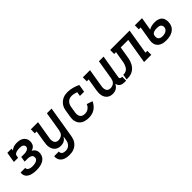

<svg xmlns="http://www.w3.org/2000/svg" viewBox="233 -1729 3133 3133"><g transform="rotate(-45 1800.0 -162.5)"><path d="M259 8Q233 8 207 5.5Q181 3 157 -3.5Q133 -10 111 -21.5Q89 -33 73 -51Q57 -69 49.5 -93.5Q42 -118 47 -144Q47 -145 47.5 -147Q48 -149 48 -150H155Q155 -150 154.5 -149Q154 -148 154 -148Q152 -136 157 -125Q162 -114 170.5 -107Q179 -100 189.5 -95.5Q200 -91 211.5 -88.5Q223 -86 235 -85Q247 -84 259 -84Q271 -84 283.5 -85Q296 -86 309 -88.5Q322 -91 334.5 -95Q347 -99 358.5 -106.5Q370 -114 377.5 -125.5Q385 -137 387 -150Q389 -163 386.5 -175.5Q384 -188 376 -198Q368 -208 357 -214Q346 -220 333.5 -223.5Q321 -227 308 -228Q295 -229 282 -229H219L234 -322H297Q308 -322 319.5 -322.5Q331 -323 341.5 -325.5Q352 -328 363.5 -332Q375 -336 385 -342.5Q395 -349 401.5 -359Q408 -369 410 -380Q412 -397 404 -411.5Q396 -426 382 -433.5Q368 -441 351 -443.5Q334 -446 317 -446Q306 -446 294.5 -445Q283 -444 271.5 -442.5Q260 -441 248.5 -438Q237 -435 226 -429.5Q215 -424 206.5 -415Q198 -406 196 -394L188 -349H91L121 -530H218L212 -493Q226 -506 242.5 -515Q259 -524 275.5 -529Q292 -534 309.5 -536Q327 -538 344 -538Q369 -538 392.5 -534.5Q416 -531 437.5 -521.5Q459 -512 476 -497Q493 -482 503.5 -461.5Q514 -441 517 -417Q520 -393 516 -369Q513 -352 506 -336Q499 -320 486.5 -307.5Q474 -295 458 -286.5Q442 -278 426 -273Q444 -263 459 -249Q474 -235 483 -216.5Q492 -198 494 -176.5Q496 -155 492 -134Q488 -110 476.5 -87Q465 -64 445.5 -47Q426 -30 402.5 -19Q379 -8 355 -2Q331 4 307 6Q283 8 259 8Z M819 213Q793 213 768 210Q743 207 719.5 199Q696 191 676.5 177.5Q657 164 643.5 144Q630 124 624.5 99Q619 74 623 49H730Q727 66 734.5 81.5Q742 97 755 105.5Q768 114 785 117.5Q802 121 819 121Q842 121 865 112.5Q888 104 905.5 87Q923 70 932.5 47.5Q942 25 946 2L958 -70Q947 -52 932.5 -36.5Q918 -21 900 -10.5Q882 0 862 4Q842 8 823 8Q794 8 767 0Q740 -8 719.5 -25.5Q699 -43 686.5 -67Q674 -91 669 -118Q664 -145 665.5 -174Q667 -203 672 -232L706 -438H663V-530H829L777 -217Q774 -201 773.5 -185.5Q773 -170 775 -155Q777 -140 783.5 -126Q790 -112 801 -102.5Q812 -93 826.5 -88.5Q841 -84 857 -84Q879 -84 900 -91Q921 -98 938.5 -113Q956 -128 965 -149Q974 -170 978 -191L1034 -530H1142L1052 17Q1047 44 1038 70Q1029 96 1013 119.5Q997 143 974.5 162Q952 181 926 192.5Q900 204 873 208.5Q846 213 819 213Z M1468 8Q1444 8 1420 5Q1396 2 1374 -5.5Q1352 -13 1333 -25Q1314 -37 1299 -54Q1284 -71 1275 -92Q1266 -113 1261.5 -136Q1257 -159 1258.5 -183.5Q1260 -208 1264 -232L1282 -342Q1286 -369 1295.5 -395.5Q1305 -422 1321.5 -445.5Q1338 -469 1360.5 -487.5Q1383 -506 1409 -517.5Q1435 -529 1462.5 -533.5Q1490 -538 1517 -538Q1546 -538 1574.5 -533.5Q1603 -529 1630 -522Q1657 -515 1683 -505Q1709 -495 1734 -483L1712 -349H1615L1627 -424Q1601 -433 1573.5 -439.5Q1546 -446 1518 -446Q1503 -446 1487 -443Q1471 -440 1456.5 -432.5Q1442 -425 1429.5 -413Q1417 -401 1408.5 -387Q1400 -373 1395 -357.5Q1390 -342 1387 -327L1369 -217Q1366 -200 1366 -183Q1366 -166 1370 -150.5Q1374 -135 1383 -121.5Q1392 -108 1405.5 -99.5Q1419 -91 1435 -87.5Q1451 -84 1468 -84Q1488 -84 1509 -89.5Q1530 -95 1548 -108Q1566 -121 1579 -138.5Q1592 -156 1600 -176L1700 -143Q1685 -109 1661 -79.5Q1637 -50 1605.5 -29.5Q1574 -9 1538.5 -0.5Q1503 8 1468 8Z M2023 8Q1994 8 1967 0Q1940 -8 1919.5 -25.5Q1899 -43 1886.5 -67Q1874 -91 1869 -118Q1864 -145 1865.5 -174Q1867 -203 1872 -232L1906 -438H1863V-530H2029L1977 -217Q1974 -201 1973.5 -185.5Q1973 -170 1975 -155Q1977 -140 1983.5 -126Q1990 -112 2001 -102.5Q2012 -93 2026.5 -88.5Q2041 -84 2057 -84Q2079 -84 2100 -91Q2121 -98 2138.5 -113Q2156 -128 2165 -149Q2174 -170 2178 -191L2234 -530H2342L2274 -122Q2273 -114 2274 -107Q2275 -100 2279.5 -94.5Q2284 -89 2291 -86.5Q2298 -84 2306 -84H2324V8H2291Q2268 8 2246.5 4Q2225 0 2207 -11.5Q2189 -23 2178 -41Q2167 -59 2164 -81Q2154 -61 2139 -43.5Q2124 -26 2105 -14Q2086 -2 2065 3Q2044 8 2023 8Z M2344 0 2359 -92Q2381 -92 2403.5 -97.5Q2426 -103 2444 -118Q2462 -133 2473.5 -153.5Q2485 -174 2492.5 -195.5Q2500 -217 2504 -239Q2508 -261 2511 -282L2537 -438H2494V-530H2942L2870 -92H2913V0H2746L2819 -438H2645L2617 -268Q2613 -242 2608 -216.5Q2603 -191 2594 -165.5Q2585 -140 2571.5 -115.5Q2558 -91 2539.5 -70.5Q2521 -50 2497 -35Q2473 -20 2447.5 -12Q2422 -4 2396 -2Q2370 0 2344 0Z M3256 8Q3228 8 3200 4Q3172 0 3147.5 -11Q3123 -22 3103.5 -40Q3084 -58 3073.5 -82.5Q3063 -107 3061.5 -135Q3060 -163 3065 -191L3106 -438H3063V-530H3229L3191 -303Q3207 -313 3224 -320Q3241 -327 3258 -330.5Q3275 -334 3292.5 -336Q3310 -338 3327 -338Q3365 -338 3400 -327Q3435 -316 3458 -290Q3481 -264 3487.5 -227Q3494 -190 3488 -153Q3484 -128 3474 -103.5Q3464 -79 3445.5 -59.5Q3427 -40 3403.5 -26.5Q3380 -13 3355.5 -5.5Q3331 2 3306 5Q3281 8 3256 8ZM3258 -84Q3271 -84 3284 -85.5Q3297 -87 3310 -90.5Q3323 -94 3335 -100.5Q3347 -107 3357.5 -116.5Q3368 -126 3373.5 -138.5Q3379 -151 3382 -164Q3385 -183 3378 -201Q3371 -219 3356.5 -229Q3342 -239 3323 -242Q3304 -245 3285 -245Q3268 -245 3252 -243.5Q3236 -242 3219.5 -236.5Q3203 -231 3189 -219Q3175 -207 3173 -191L3170 -176Q3167 -156 3171 -137.5Q3175 -119 3188 -106.5Q3201 -94 3219.5 -89Q3238 -84 3258 -84Z"/></g></svg>

Font: Iosevka Curly Slab SmBdEx
Style: Italic
Weight: 600
Width: 7
Italic angle: -9°
Monospace: yes
Designer: Belleve Invis
Foundry: Belleve Invis
Version: Version 11.1.0; ttfautohint (v1.8.3)